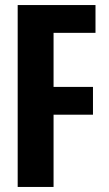

<svg xmlns="http://www.w3.org/2000/svg" viewBox="-20 -740 430 760"><path d="M50 0V-720H192V0ZM122 -286V-396H348V-286ZM122 -610V-720H358V-610Z"/></svg>

Font: Instrument Sans Condensed
Style: Bold
Weight: 700
Width: 3
Designer: Rodrigo Fuenzalida
Foundry: fragTYPE
Version: Version 1.000;gftools[0.9.28]